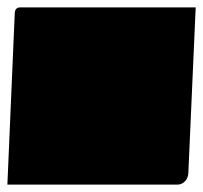

<svg xmlns="http://www.w3.org/2000/svg" viewBox="-20 -510 550 520"><path d="M0 -10 20 -475Q21 -490 35 -490H510L490 -40Q489 -27 480.5 -18.5Q472 -10 460 -10Z"/></svg>

Font: PrimecolorB
Style: Medium
Weight: 500
Designer: gluk
Foundry: gluk
Version: Version 0.672